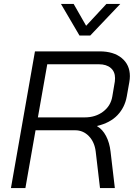

<svg xmlns="http://www.w3.org/2000/svg" viewBox="-20 -963 690 983"><path d="M159 -700H490Q562 -700 603.5 -665.5Q645 -631 645 -573Q645 -559 642 -542L629 -469Q619 -413 581.5 -373.5Q544 -334 477 -318V-317Q505 -301 523 -266.5Q541 -232 546 -187L568 0H492L470 -187Q464 -236 435 -266Q406 -296 365 -296H162L110 0H36ZM414 -362Q469 -362 508 -391.5Q547 -421 555 -469L568 -546Q569 -552 569 -563Q569 -596 547 -615Q525 -634 486 -634H222L174 -362ZM292 -943H357L421 -831L525 -943H596L442 -781H387Z"/></svg>

Font: Bai Jamjuree
Style: Italic
Weight: 400
Italic angle: -10°
Version: Version 1.000; ttfautohint (v1.6)